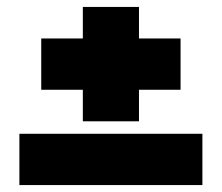

<svg xmlns="http://www.w3.org/2000/svg" viewBox="-20 -534 640 554"><path d="M219 -514H381V-423H501V-275H381V-184H219V-275H99V-423H219ZM36 0V-148H564V0Z"/></svg>

Font: Livvic Black
Style: Regular
Weight: 900
Designer: Jacques Le Bailly, Baron von Fonthausen
Version: Version 1.001; ttfautohint (v1.8.2)